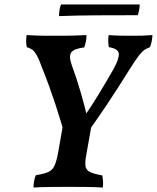

<svg xmlns="http://www.w3.org/2000/svg" viewBox="-20 -836 702 859"><path d="M277 -205Q254 -290 227.5 -370.5Q201 -451 169 -531Q155 -570 144.5 -588.5Q134 -607 124 -614Q114 -621 100 -625Q97 -637 97 -650.5Q97 -664 99 -679Q120 -678 142.5 -677Q165 -676 186.5 -676Q208 -676 225 -676Q244 -676 267 -676Q290 -676 315 -677Q340 -678 367 -679Q367 -663 364 -649.5Q361 -636 357 -624Q310 -618 298.5 -601Q287 -584 301 -545Q322 -488 340 -426.5Q358 -365 373 -301L355 -312Q391 -364 423.5 -417.5Q456 -471 489 -529Q514 -575 511.5 -596.5Q509 -618 467 -625Q462 -649 466 -679Q491 -677 516.5 -676.5Q542 -676 568 -676Q594 -676 615 -676.5Q636 -677 662 -679Q661 -651 651 -625Q640 -621 629 -614.5Q618 -608 603.5 -590Q589 -572 565 -534Q506 -439 453 -360Q400 -281 344 -205ZM130 3Q130 -14 133 -28Q136 -42 140 -52Q177 -58 196 -66.5Q215 -75 224 -95Q233 -115 240 -153L263 -284H391L366 -143Q360 -111 362.5 -93Q365 -75 382.5 -66.5Q400 -58 438 -51Q440 -38 441 -24.5Q442 -11 440 3Q408 1 369 0.5Q330 0 290 0Q246 0 203.5 0.5Q161 1 130 3ZM244 -764Q244 -773 246 -789Q248 -805 253 -816H605Q605 -806 603 -793.5Q601 -781 596 -768Q503 -768 414.5 -767.5Q326 -767 244 -764Z"/></svg>

Font: Vollkorn SemiBold
Style: Italic
Weight: 600
Italic angle: -11°
Designer: Friedrich Althausen
Foundry: Friedrich Althausen
Version: Version 5.000